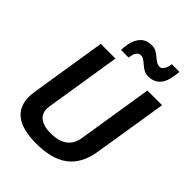

<svg xmlns="http://www.w3.org/2000/svg" viewBox="-262 -1041 1173 1173"><g transform="rotate(45 325.0 -454.5)"><path d="M271 10Q155 10 96.5 -33Q38 -76 38 -161Q38 -173 39 -184.5Q40 -196 43 -214L120 -700H247L169 -209Q160 -155 191.5 -126Q223 -97 290 -97Q428 -97 446 -214L523 -700H650L573 -219Q554 -102 480 -46Q406 10 271 10ZM234 -761Q234 -770 235 -781Q236 -792 239 -813Q248 -860 274.5 -887.5Q301 -915 349 -915Q370 -915 386 -906Q402 -897 415.5 -885Q429 -873 442.5 -864Q456 -855 473 -855Q485 -855 493 -863.5Q501 -872 505.5 -882.5Q510 -893 512 -901Q514 -910 514 -913.5Q514 -917 514 -919H581Q580 -910 579.5 -903Q579 -896 577 -885Q570 -826 542 -795Q514 -764 465 -764Q443 -764 427 -773Q411 -782 397.5 -794Q384 -806 371 -815Q358 -824 342 -824Q327 -824 317.5 -812.5Q308 -801 306 -793Q303 -784 302 -776.5Q301 -769 300 -761Z"/></g></svg>

Font: Georama ExtraCondensed Thin SemiBold
Style: Italic
Weight: 600
Italic angle: -9°
Version: Version 1.001